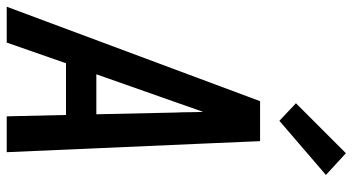

<svg xmlns="http://www.w3.org/2000/svg" viewBox="-270 -770 1024 557"><g transform="rotate(90 241.5 -492.0)"><path d="M-17 0 257 -735H373L379 -595L405 0H301L297 -172H147L87 0ZM179 -260H295L290 -490Q289 -510 289 -530Q289 -550 288 -570Q281 -550 274 -530Q267 -510 260 -490ZM314 -791 263 -839 408 -984 471 -926Z"/></g></svg>

Font: Iosevka SS18 Semibold
Style: Italic
Weight: 600
Italic angle: -9°
Monospace: yes
Designer: Belleve Invis
Foundry: Belleve Invis
Version: Version 25.1.1; ttfautohint (v1.8.4)